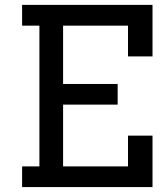

<svg xmlns="http://www.w3.org/2000/svg" viewBox="-20 -760 668 780"><path d="M69.8 -740.2H599.6V-530.8H500V-655.8H236.3V-418.9H458V-335H236.3V-84H500V-209H599.6V0H69.8V-84H140.1V-655.8H69.8Z"/></svg>

Font: Twentytwelve Slab
Style: TwentytwelveSlab
Weight: 400
Designer: Domenico Catapano
Version: Version 1.00 2012